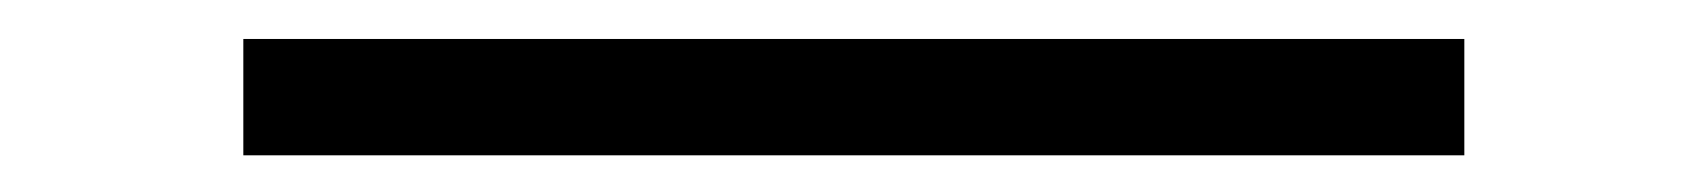

<svg xmlns="http://www.w3.org/2000/svg" viewBox="-20 216 898 101"><path d="M108 297.7V236.5H750.3V297.7H108Z"/></svg>

Font: Lohit Gujarati
Style: Regular
Weight: 400
Version: 2.92.4